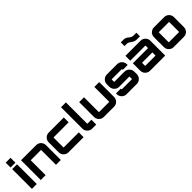

<svg xmlns="http://www.w3.org/2000/svg" viewBox="363 -2416 3986 3986"><g transform="rotate(-45 2355.5 -423.0)"><path d="M52 0V-580H194V0ZM52 -627V-770H194V-627Z M312 0V-580H759Q798 -580 830 -560.5Q862 -541 881 -509Q900 -477 900 -439V0H758V-432Q758 -434 756.5 -436Q755 -438 752 -438H460Q458 -438 456 -436Q454 -434 454 -432V0Z M1122 0Q1084 0 1052 -19.5Q1020 -39 1000.5 -71Q981 -103 981 -141V-439Q981 -477 1000.5 -509Q1020 -541 1052 -560.5Q1084 -580 1122 -580H1568V-438H1129Q1127 -438 1125 -436Q1123 -434 1123 -432V-148Q1123 -146 1125 -144Q1127 -142 1129 -142H1569V0H1122Z M1818 0Q1780 0 1748 -19.5Q1716 -39 1696.5 -71Q1677 -103 1677 -141V-771H1820V-148Q1820 -146 1822 -144Q1824 -142 1826 -142H1940V0H1818Z M2160 0Q2122 0 2089.5 -19.5Q2057 -39 2038 -71Q2019 -103 2019 -141V-580H2161V-148Q2161 -146 2163 -144Q2165 -142 2167 -142H2459Q2461 -142 2463 -144Q2465 -146 2465 -148V-580H2607V-141Q2607 -103 2588 -71Q2569 -39 2537 -19.5Q2505 0 2466 0H2160Z M2828 0Q2790 0 2758 -19.5Q2726 -39 2706.5 -71Q2687 -103 2687 -141V-167H2829V-148Q2829 -146 2831 -144Q2833 -142 2835 -142H3127Q3129 -142 3131 -144Q3133 -146 3133 -148V-213Q3133 -215 3131 -216.5Q3129 -218 3127 -218H2828Q2790 -218 2758 -237.5Q2726 -257 2706.5 -289Q2687 -321 2687 -360V-439Q2687 -477 2706.5 -509Q2726 -541 2758 -560.5Q2790 -580 2828 -580H3134Q3173 -580 3205 -560.5Q3237 -541 3256.5 -509Q3276 -477 3276 -439V-413H3133V-432Q3133 -434 3131 -436Q3129 -438 3127 -438H2835Q2833 -438 2831 -436Q2829 -434 2829 -432V-367Q2829 -365 2831 -363.5Q2833 -362 2835 -362H3134Q3173 -362 3205 -342.5Q3237 -323 3256.5 -291Q3276 -259 3276 -220V-141Q3276 -103 3256.5 -71Q3237 -39 3205 -19.5Q3173 0 3134 0H2828Z M3518 0Q3480 0 3447.5 -19.5Q3415 -39 3396 -71Q3377 -103 3377 -141V-362H3823V-432Q3823 -434 3821 -436Q3819 -438 3817 -438H3377V-580H3824Q3863 -580 3895 -560.5Q3927 -541 3946 -509Q3965 -477 3965 -439V0ZM3525 -142H3823V-235H3519V-148Q3519 -146 3521 -144Q3523 -142 3525 -142ZM3782 -653Q3725 -653 3669 -695Q3615 -737 3578 -737H3507V-846H3591Q3644 -846 3694 -803Q3745 -759 3790 -759H3877V-653H3782Z M4211 0Q4173 0 4141 -19.5Q4109 -39 4089.5 -71Q4070 -103 4070 -141V-439Q4070 -477 4089.5 -509Q4109 -541 4141 -560.5Q4173 -580 4211 -580H4517Q4556 -580 4588 -560.5Q4620 -541 4639 -509Q4658 -477 4658 -439V-141Q4658 -103 4639 -71Q4620 -39 4588 -19.5Q4556 0 4517 0H4211ZM4218 -142H4510Q4512 -142 4514 -144Q4516 -146 4516 -148V-432Q4516 -434 4514 -436Q4512 -438 4510 -438H4218Q4216 -438 4214 -436Q4212 -434 4212 -432V-148Q4212 -146 4214 -144Q4216 -142 4218 -142Z"/></g></svg>

Font: Orbitron ExtraBold
Style: Regular
Weight: 800
Designer: Matt McInerney
Foundry: The League of Moveable Type
Version: Version 2.001